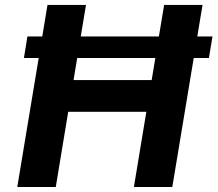

<svg xmlns="http://www.w3.org/2000/svg" viewBox="-20 -747 869 767"><path d="M828.8 -601.2H768.1L789.1 -727.3H635.7L614.7 -601.2H302.6L323.5 -727.3H169.7L148.8 -601.2H89.5L75.6 -515.3H134.6L49 0H202.8L252.5 -300.4H564.6L514.9 0H668.3L753.9 -515.3H814.6ZM585.9 -427.2H273.8L288.4 -515.3H600.5Z"/></svg>

Font: TID UI
Style: Bold Italic
Weight: 700
Italic angle: -9.39999°
Designer: The TID Project Authors
Foundry: Bakken & Bæck
Version: Version 1.001;hotconv 1.0.109;makeotfexe 2.5.65596